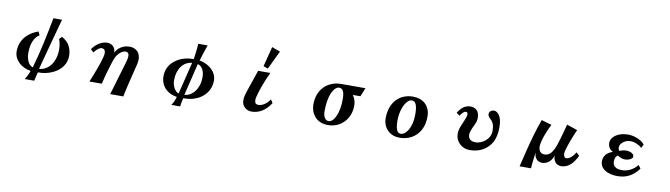

<svg xmlns="http://www.w3.org/2000/svg" viewBox="-42 -1686 9085 2602"><g transform="rotate(10 4500.0 -385.0)"><path d="M675.8 -759.8Q642.6 -640.1 609.6 -519Q576.7 -397.9 545.2 -280Q513.7 -162.1 483.9 -50.8Q527.3 -52.7 567.4 -74Q607.4 -95.2 638.9 -134.5Q670.4 -173.8 688.7 -230.7Q707 -287.6 707 -360.8Q707 -383.3 703.6 -408.4Q700.2 -433.6 694.3 -456.8Q688.5 -480 681.2 -496.1L715.8 -532.2Q790 -490.7 822.5 -429.7Q855 -368.7 855 -294.9Q855 -235.8 832.8 -188.2Q810.5 -140.6 772.5 -105Q734.4 -69.3 685.5 -45.7Q636.7 -22 583 -10.7Q529.3 0.5 477.1 -1Q471.7 18.6 465.8 41.7Q460 64.9 455.3 85.7Q450.7 106.4 448.2 119.1H316.9Q328.1 103.5 339.8 81.5Q351.6 59.6 361.6 37.1Q371.6 14.6 377 -2.9Q324.7 -11.2 282 -32.2Q239.3 -53.2 208.3 -84Q177.2 -114.7 160.6 -152.6Q144 -190.4 144 -231.9Q144 -305.7 172.6 -366.9Q201.2 -428.2 256.1 -474.4Q311 -520.5 390.1 -547.9L412.1 -499Q359.4 -466.8 331.3 -400.4Q303.2 -334 303.2 -237.8Q303.2 -196.8 313.5 -158.9Q323.7 -121.1 344.7 -93.5Q365.7 -65.9 397 -55.2Q448.7 -236.3 487.3 -414.6Q525.9 -592.8 557.1 -759.8Z M1334 -560.1Q1363.8 -560.1 1389.4 -547.9Q1415 -535.6 1431.4 -510Q1447.8 -484.4 1448.2 -444.8Q1466.3 -479 1494.9 -504.9Q1523.4 -530.8 1561.3 -545.4Q1599.1 -560.1 1645 -560.1Q1667.5 -560.1 1691.9 -553Q1716.3 -545.9 1737.8 -530.3Q1759.3 -514.6 1773.4 -488.3Q1787.6 -461.9 1790.8 -423.8Q1793.9 -385.7 1780.8 -334Q1770.5 -293.5 1758.5 -245.4Q1746.6 -197.3 1734.4 -147Q1722.2 -96.7 1710.4 -47.9Q1698.7 1 1689.2 43.9Q1679.7 86.9 1673.8 119.1H1493.2L1630.9 -345.2Q1644.5 -390.1 1646.2 -417.7Q1647.9 -445.3 1641.4 -460Q1634.8 -474.6 1622.8 -479.7Q1610.8 -484.9 1597.2 -484.9Q1573.7 -484.9 1545.4 -467.3Q1517.1 -449.7 1491.5 -415Q1465.8 -380.4 1449.2 -328.1Q1437 -289.6 1423.8 -247.1Q1410.6 -204.6 1398.4 -161.4Q1386.2 -118.2 1375.5 -77.1Q1364.7 -36.1 1356.9 0H1186Q1203.1 -39.6 1221.2 -85.4Q1239.3 -131.3 1256.8 -179.2Q1274.4 -227.1 1289.6 -272.5Q1304.7 -317.9 1314.9 -356.9Q1324.7 -393.6 1324 -416.5Q1323.2 -439.5 1315.7 -451.9Q1308.1 -464.4 1296.4 -469.2Q1284.7 -474.1 1272 -474.1Q1258.8 -474.1 1241 -464.1Q1223.1 -454.1 1204.8 -436.5Q1186.5 -418.9 1170.9 -397L1129.9 -435.1Q1155.8 -473.1 1189 -501.2Q1222.2 -529.3 1259.3 -544.7Q1296.4 -560.1 1334 -560.1Z M2679.2 -759.8Q2657.2 -693.4 2638.2 -637.5Q2619.1 -581.5 2607.9 -541Q2657.7 -531.2 2701.2 -510Q2744.6 -488.8 2777.1 -458Q2809.6 -427.2 2827.9 -388.4Q2846.2 -349.6 2846.2 -305.2Q2846.2 -239.3 2820.3 -183.1Q2794.4 -127 2746.1 -85Q2697.8 -43 2629.9 -20Q2562 2.9 2478 2Q2473.1 21.5 2468.5 42.7Q2463.9 64 2460.7 84Q2457.5 104 2456.1 119.1H2335Q2353 93.3 2367.2 60.5Q2381.3 27.8 2389.2 0Q2312.5 -12.7 2262.2 -48.1Q2211.9 -83.5 2187 -134.5Q2162.1 -185.5 2162.1 -245.1Q2162.1 -304.7 2182.9 -353Q2203.6 -401.4 2239.5 -437.7Q2275.4 -474.1 2321.8 -498.5Q2368.2 -522.9 2420.4 -534.4Q2472.7 -545.9 2524.9 -543.9Q2529.3 -564 2533 -590.1Q2536.6 -616.2 2540 -645.5Q2543.5 -674.8 2545.9 -704.1Q2548.3 -733.4 2549.8 -759.8ZM2513.2 -491.2Q2467.3 -486.8 2430.4 -465.1Q2393.6 -443.4 2367.2 -407.2Q2340.8 -371.1 2326.9 -323Q2313 -274.9 2313 -217.8Q2313 -190.9 2319.1 -164.1Q2325.2 -137.2 2337.2 -113.8Q2349.1 -90.3 2366.2 -73.5Q2383.3 -56.6 2404.8 -49.8ZM2484.9 -45.9Q2526.4 -47.9 2562.7 -69.6Q2599.1 -91.3 2627 -128.4Q2654.8 -165.5 2670.4 -214.6Q2686 -263.7 2686 -319.8Q2686 -387.7 2661.1 -431.6Q2636.2 -475.6 2591.8 -487.8Z M3659.2 -847.7 3536.6 -592.3 3474.1 -615.2 3544.4 -889.2ZM3581.1 -540Q3557.1 -490.7 3536.4 -440.7Q3515.6 -390.6 3498.5 -344.2Q3481.4 -297.4 3469.5 -258.3Q3457.5 -219.2 3450.7 -190.4Q3443.8 -160.6 3443.8 -147.9Q3443.8 -118.2 3454.1 -102.1Q3464.4 -85.9 3495.1 -85.9Q3536.1 -85.9 3577.1 -112.5Q3618.2 -139.2 3651.9 -188L3681.2 -143.1Q3629.9 -62 3562.7 -21Q3495.6 20 3418.9 20Q3364.7 20 3325.7 -15.1Q3306.6 -32.2 3295.4 -56.4Q3284.2 -80.6 3284.2 -110.8Q3284.2 -142.6 3291 -172.9Q3297.9 -203.1 3310.1 -238.8L3413.1 -540Z M4555.2 -560.1H4886.2L4837.9 -440.9H4732.9Q4754.9 -411.6 4766.4 -376.2Q4777.8 -340.8 4777.8 -303.2Q4777.8 -231.4 4754.4 -172.1Q4731 -112.8 4689 -69.8Q4647 -26.9 4591.1 -3.4Q4535.2 20 4470.2 20Q4408.7 20 4363.3 -0.7Q4317.9 -21.5 4288.1 -56.2Q4258.3 -90.8 4243.7 -133.3Q4229 -175.8 4229 -219.2Q4229 -300.8 4253.9 -364.3Q4278.8 -427.7 4323.5 -471.4Q4368.2 -515.1 4427.2 -537.6Q4486.3 -560.1 4555.2 -560.1ZM4537.1 -505.9Q4510.7 -505.9 4485.4 -483.9Q4460 -461.9 4439.2 -418Q4418.5 -374 4406.2 -308.1Q4394 -242.2 4394 -154.8Q4394 -118.2 4403.8 -91.1Q4413.6 -64 4430.9 -49.1Q4448.2 -34.2 4470.2 -34.2Q4495.6 -34.2 4520.3 -55.9Q4544.9 -77.6 4564.9 -119.6Q4585 -161.6 4596.9 -222.9Q4608.9 -284.2 4608.9 -362.8Q4608.9 -416.5 4599.6 -447.8Q4590.3 -479 4574.2 -492.4Q4558.1 -505.9 4537.1 -505.9Z M5543 -560.1Q5592.8 -560.1 5636 -545.2Q5679.2 -530.3 5711.7 -500.7Q5744.1 -471.2 5762.5 -427.5Q5780.8 -383.8 5780.8 -326.2Q5780.8 -243.7 5755.9 -179.2Q5731 -114.7 5686.5 -70.3Q5642.1 -25.9 5583.3 -2.9Q5524.4 20 5457 20Q5400.9 20 5357.7 1Q5314.5 -18.1 5285.2 -50Q5255.9 -82 5241 -122.3Q5226.1 -162.6 5226.1 -205.1Q5226.1 -288.1 5249 -353.8Q5272 -419.4 5314.2 -465.3Q5356.4 -511.2 5414.6 -535.6Q5472.7 -560.1 5543 -560.1ZM5533.2 -506.8Q5511.7 -506.8 5491 -491.2Q5470.2 -475.6 5451.9 -447.5Q5433.6 -419.4 5419.4 -381.6Q5405.3 -343.8 5397.2 -299.1Q5389.2 -254.4 5389.2 -206.1Q5389.2 -153.8 5396 -115.2Q5402.8 -76.7 5419.2 -55.9Q5435.5 -35.2 5463.9 -35.2Q5489.7 -35.2 5515.9 -54.9Q5542 -74.7 5564 -112.3Q5585.9 -149.9 5599.4 -203.9Q5612.8 -257.8 5612.8 -326.2Q5612.8 -379.9 5606.9 -415Q5601.1 -450.2 5590.6 -470.2Q5580.1 -490.2 5565.4 -498.5Q5550.8 -506.8 5533.2 -506.8Z M6335 -564Q6355.5 -564 6378.4 -556.4Q6401.4 -548.8 6420.4 -530.8Q6439.5 -512.7 6448.2 -481Q6457 -448.7 6454.3 -411.9Q6451.7 -375 6435.1 -341.8Q6419.4 -311.5 6406.7 -281.5Q6394 -251.5 6386.5 -227.1Q6378.9 -202.6 6378.9 -188Q6378.9 -162.1 6388.9 -141.6Q6398.9 -121.1 6422.1 -109.1Q6445.3 -97.2 6484.9 -97.2Q6502.9 -97.2 6526.1 -103.3Q6549.3 -109.4 6573.2 -121.6Q6597.2 -133.8 6618.2 -151.9Q6649.9 -179.7 6666.5 -213.6Q6683.1 -247.6 6683.1 -288.1Q6683.1 -343.3 6670.2 -378.7Q6657.2 -414.1 6629.9 -439Q6611.3 -456.1 6600.6 -471.9Q6589.8 -487.8 6589.8 -505.9Q6589.8 -523.9 6599.4 -536.9Q6608.9 -549.8 6624.3 -556.9Q6639.6 -564 6657.2 -564Q6673.8 -564 6692.6 -553Q6711.4 -542 6728 -518.1Q6744.6 -494.1 6755.4 -454.8Q6766.1 -415.5 6766.1 -353Q6766.1 -267.6 6744.6 -199.7Q6723.1 -131.8 6675.8 -83Q6626.5 -31.2 6562.3 -5.6Q6498 20 6420.9 20Q6378.9 20 6343.3 5.4Q6307.6 -9.3 6281.2 -34.9Q6254.9 -60.5 6240 -93.3Q6225.1 -126 6224.1 -162.1Q6223.6 -193.4 6229.7 -221.2Q6235.8 -249 6247.1 -277.3Q6258.3 -305.7 6272.9 -337.9Q6309.1 -418.5 6309.1 -450.2Q6309.1 -467.3 6301.5 -474.6Q6293.9 -481.9 6278.8 -481.9Q6271 -481.9 6257.3 -472.7Q6243.7 -463.4 6230 -448Q6216.3 -432.6 6208 -414.1L6161.1 -446.8Q6187.5 -489.7 6214.4 -515.4Q6241.2 -541 6271 -552.5Q6300.8 -564 6335 -564Z M7454.1 -508.8Q7432.6 -468.3 7413.6 -423.6Q7394.5 -378.9 7379.6 -335.4Q7364.7 -292 7356.4 -254.6Q7348.1 -217.3 7348.1 -191.9Q7348.1 -148.4 7369.6 -122.8Q7391.1 -97.2 7433.1 -97.2Q7458.5 -97.2 7484.1 -110.8Q7509.8 -124.5 7526.9 -148.9Q7543.9 -173.8 7557.9 -202.4Q7571.8 -231 7583 -266.1Q7599.1 -315.9 7613.8 -366.7Q7628.4 -417.5 7641.1 -464.4Q7653.8 -511.2 7663.1 -548.8L7810.1 -499Q7793.5 -462.9 7776.9 -422.4Q7760.3 -381.8 7744.9 -340.6Q7729.5 -299.3 7717 -261.5Q7704.6 -223.6 7696.8 -192.9Q7690.4 -168 7692.9 -146.2Q7695.3 -124.5 7705.3 -111.3Q7715.3 -98.1 7731 -98.1Q7758.8 -98.1 7792.2 -125.2Q7825.7 -152.3 7854 -201.2L7897 -162.1Q7856.4 -72.8 7801.5 -26.4Q7746.6 20 7676.8 20Q7650.9 20 7626.5 6.8Q7602.1 -6.3 7586.2 -34.7Q7570.3 -63 7570.8 -107.9Q7559.1 -71.3 7541 -46.4Q7522.9 -21.5 7501.7 -7.1Q7480.5 7.3 7459.2 13.7Q7438 20 7419.9 20Q7390.1 20 7365.5 7.3Q7340.8 -5.4 7325.7 -32.5Q7310.5 -59.6 7309.1 -102.1Q7303.2 -62 7297.6 -20Q7292 22 7288.3 58.6Q7284.7 95.2 7284.2 119.1H7127Q7154.3 7.8 7181.4 -103.3Q7208.5 -214.4 7240.5 -325.7Q7272.5 -437 7314 -549.8Z M8502 -560.1Q8533.7 -560.1 8566.7 -553.2Q8599.6 -546.4 8630.9 -533.7Q8662.1 -521 8688.2 -502.9Q8714.4 -484.9 8731.9 -461.9L8705.1 -412.1Q8694.3 -424.8 8676.8 -436.5Q8659.2 -448.2 8638.7 -457.3Q8618.2 -466.3 8596.7 -471.7Q8575.2 -477.1 8556.2 -477.1Q8513.2 -477.1 8482.9 -463.6Q8452.6 -450.2 8428.2 -422.9Q8413.1 -406.7 8408.7 -386.5Q8404.3 -366.2 8408 -348.6Q8411.6 -331.1 8419.9 -321.8Q8447.3 -331.5 8469.5 -336.7Q8491.7 -341.8 8515.1 -341.8Q8532.7 -341.8 8551.3 -337.9Q8569.8 -334 8585.7 -326.2Q8601.6 -318.4 8611.3 -306.4Q8621.1 -294.4 8621.1 -277.8Q8621.1 -265.1 8611.6 -254.6Q8602.1 -244.1 8586.2 -236.3Q8570.3 -228.5 8551.3 -224.4Q8532.2 -220.2 8513.2 -220.2Q8487.8 -220.2 8462.2 -230.2Q8436.5 -240.2 8414.1 -255.9Q8390.6 -242.2 8381.8 -218.8Q8373 -195.3 8373 -168Q8373 -140.1 8386.2 -117.9Q8399.4 -95.7 8427 -82.8Q8454.6 -69.8 8498 -69.8Q8561 -69.8 8617.2 -98.9Q8673.3 -127.9 8712.9 -178.2L8746.1 -133.8Q8689.9 -56.6 8618.4 -18.3Q8546.9 20 8452.1 20Q8400.9 20 8357.2 9Q8313.5 -2 8281.5 -22.7Q8249.5 -43.5 8231.7 -73.2Q8213.9 -103 8213.9 -141.1Q8213.9 -198.7 8248 -237.5Q8282.2 -276.4 8338.9 -292Q8311 -307.1 8295.7 -325.4Q8280.3 -343.8 8274.2 -363.5Q8268.1 -383.3 8268.1 -402.8Q8268.1 -438.5 8287.1 -467.5Q8306.2 -496.6 8339.1 -517.3Q8372.1 -538.1 8414.1 -549.1Q8456.1 -560.1 8502 -560.1Z"/></g></svg>

Font: BIZ UDPMincho
Style: Bold
Weight: 700
Designer: TypeBank Co., Ltd.
Foundry: Morisawa Inc.
Version: Version 1.06